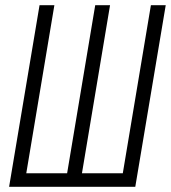

<svg xmlns="http://www.w3.org/2000/svg" viewBox="-20 -718 657 738"><path d="M132 -698H189L81 -52H238L346 -698H403L295 -52H452L560 -698H617L500 0H15Z"/></svg>

Font: IBM Plex Mono Light
Style: Italic
Weight: 300
Italic angle: -9°
Monospace: yes
Designer: Mike Abbink, Paul van der Laan, Pieter van Rosmalen
Foundry: Bold Monday
Version: Version 2.3